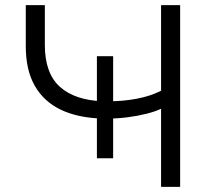

<svg xmlns="http://www.w3.org/2000/svg" viewBox="-20 -725 842 745"><path d="M605 0V-303Q582 -292 548 -283.5Q514 -275 475.5 -270Q437 -265 398 -265L419 -278V-111H356V-278L375 -265Q281 -268 215.5 -299.5Q150 -331 115 -392Q80 -453 80 -546V-705H154V-551Q154 -441 212 -388.5Q270 -336 380 -332L356 -322V-507H419V-322L402 -332Q458 -332 511 -342Q564 -352 605 -373V-705H679V0Z"/></svg>

Font: Nunito Sans 7pt SemiExpanded Light
Style: Regular
Weight: 300
Width: 6
Designer: Vernon Adams
Foundry: Vernon Adams
Version: Version 3.101;gftools[0.9.27]